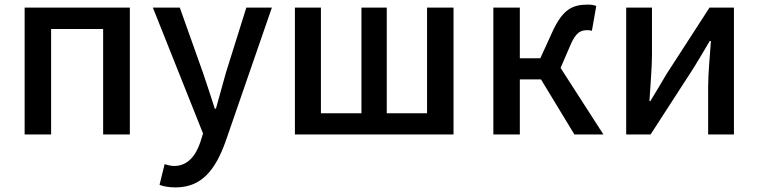

<svg xmlns="http://www.w3.org/2000/svg" viewBox="-20 -584 3295 834"><path d="M87 0H202V-458H428V0H544V-551H87Z M743 230C858 230 916 151 959 33L1161 -551H1050L961 -267C947 -217 932 -163 918 -112H913C896 -164 879 -218 862 -267L761 -551H644L862 -4L850 34C830 93 795 137 736 137C721 137 705 132 695 129L673 219C692 226 714 230 743 230Z M1261 0H1950V-551H1835V-92H1660V-551H1550V-92H1374V-551H1261Z M2123 0H2238V-239H2330L2475 0H2601L2415 -289L2456 -384C2481 -445 2503 -453 2532 -453C2540 -453 2545 -452 2551 -450L2570 -558C2561 -562 2547 -564 2534 -564C2468 -564 2425 -545 2380 -447L2327 -331H2238V-551H2123Z M2700 0H2806L2993 -289C3013 -321 3043 -372 3063 -406H3068C3063 -335 3056 -262 3056 -205V0H3168V-551H3062L2875 -262C2856 -229 2825 -178 2805 -145H2801C2805 -215 2812 -288 2812 -345V-551H2700Z"/></svg>

Font: Noto Sans CJK TC Medium
Style: Regular
Weight: 500
Designer: Ryoko NISHIZUKA 西塚涼子 (kana, bopomofo & ideographs); Paul D. Hunt (Latin, Greek & Cyrillic); Sandoll Communications 산돌커뮤니
Foundry: Adobe
Version: Version 2.004;hotconv 1.0.118;makeotfexe 2.5.65603